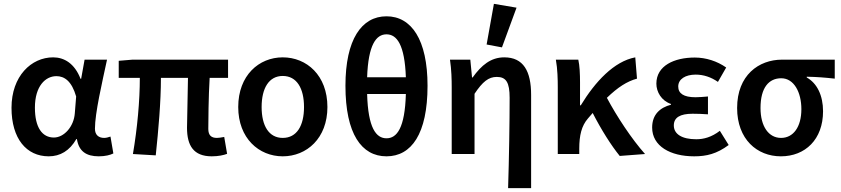

<svg xmlns="http://www.w3.org/2000/svg" viewBox="-20 -803 4384 1001"><path d="M234 12C294 12 343 -17 378 -78H381C391 -14 430 12 495 12C529 12 555 5 571 -3L556 -91C545 -87 533 -84 523 -84C495 -84 475 -99 475 -132C475 -213 512 -371 538 -492H421L403 -392H400C369 -472 315 -504 257 -504C143 -504 40 -406 40 -241C40 -80 118 12 234 12ZM261 -86C200 -86 162 -138 162 -242C162 -354 217 -406 274 -406C316 -406 354 -380 377 -300L370 -212C365 -143 314 -86 261 -86Z M1084 12C1118 12 1146 6 1164 -1L1149 -89C1133 -86 1120 -84 1111 -84C1082 -84 1066 -97 1066 -131C1066 -164 1067 -300 1073 -397H1169V-492H671L599 -486V-397H709C709 -278 696 -135 673 0L792 7C806 -126 819 -271 819 -397H960C959 -304 955 -175 955 -137C955 -44 989 12 1084 12Z M1454 12C1579 12 1687 -82 1687 -245C1687 -410 1579 -504 1454 -504C1330 -504 1222 -410 1222 -245C1222 -82 1330 12 1454 12ZM1454 -84C1382 -84 1344 -147 1344 -245C1344 -343 1382 -407 1454 -407C1527 -407 1565 -343 1565 -245C1565 -147 1527 -84 1454 -84Z M1995 12C2125 12 2209 -105 2209 -356C2209 -596 2125 -718 1995 -718C1865 -718 1781 -597 1781 -356C1781 -105 1865 12 1995 12ZM1995 -624C2049 -624 2090 -570 2096 -400H1894C1900 -570 1941 -624 1995 -624ZM1995 -82C1941 -82 1899 -135 1894 -313H2096C2091 -135 2049 -82 1995 -82Z M2629 178H2749V-308C2749 -432 2709 -504 2609 -504C2539 -504 2490 -463 2444 -399H2441L2432 -492H2326C2334 -439 2335 -387 2335 -348V0H2454V-314C2496 -377 2527 -402 2570 -402C2619 -402 2637 -373 2637 -293C2637 -167 2634 21 2629 178ZM2597 -556 2673 -763 2555 -783 2517 -571Z M2888 0H3000V-28C3000 -97 3012 -147 3045 -185C3054 -195 3062 -205 3070 -214C3115 -126 3167 -44 3211 10L3343 0C3274 -77 3195 -197 3144 -293C3201 -348 3249 -379 3301 -393L3292 -504C3181 -483 3083 -377 3008 -254H3004V-373C3004 -418 3002 -462 2995 -492H2878C2887 -443 2888 -387 2888 -348Z M3599 12C3664 12 3717 -1 3779 -47L3733 -121C3690 -88 3649 -77 3610 -77C3535 -77 3493 -104 3493 -149C3493 -190 3525 -210 3591 -210C3616 -210 3643 -209 3671 -207V-300C3647 -298 3626 -296 3606 -296C3544 -296 3516 -316 3516 -352C3516 -391 3554 -414 3607 -414C3648 -414 3687 -401 3723 -376L3766 -451C3719 -484 3661 -503 3602 -503C3496 -503 3402 -461 3402 -367C3402 -324 3428 -278 3478 -261V-257C3421 -242 3380 -206 3380 -138C3380 -41 3475 12 3599 12Z M4051 12C4178 12 4271 -76 4271 -223C4271 -305 4240 -369 4186 -399V-403C4239 -402 4278 -399 4332 -393V-492H4057C3936 -492 3823 -411 3823 -240C3823 -77 3927 12 4051 12ZM4052 -84C3988 -84 3945 -143 3945 -240C3945 -347 3989 -395 4053 -395C4120 -395 4158 -321 4158 -234C4158 -141 4116 -84 4052 -84Z"/></svg>

Font: Source Sans Pro Semibold
Style: Regular
Weight: 600
Designer: Paul D. Hunt
Foundry: Adobe Systems Incorporated
Version: Version 3.006;hotconv 1.0.111;makeotfexe 2.5.65597